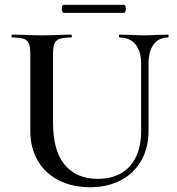

<svg xmlns="http://www.w3.org/2000/svg" viewBox="-20 -770 741 804"><path d="M480 -613Q478 -613 478 -619Q478 -625 480 -625L526 -624Q564 -622 586 -622Q604 -622 640 -624L684 -625Q686 -625 686 -619Q686 -613 684 -613Q645 -613 623.5 -584Q602 -555 602 -503V-223Q602 -151 571.5 -97.5Q541 -44 485.5 -15Q430 14 357 14Q284 14 227 -14.5Q170 -43 138.5 -96.5Q107 -150 107 -222V-544Q107 -574 101 -588Q95 -602 79.5 -607.5Q64 -613 31 -613Q28 -613 28 -619Q28 -625 31 -625L83 -624Q127 -622 154 -622Q184 -622 228 -624L278 -625Q281 -625 281 -619Q281 -613 278 -613Q245 -613 229 -607Q213 -601 207.5 -586.5Q202 -572 202 -542V-257Q202 -138 251.5 -79.5Q301 -21 390 -21Q475 -21 523 -73.5Q571 -126 571 -222V-503Q571 -555 547.5 -584Q524 -613 480 -613ZM239 -733Q239 -740 241 -745Q243 -750 247 -750H498Q502 -750 504.5 -745Q507 -740 507 -733Q507 -726 504.5 -721Q502 -716 498 -716H247Q243 -716 241 -721.5Q239 -727 239 -733Z"/></svg>

Font: Cormorant SC SemiBold
Style: Regular
Weight: 600
Designer: Christian Thalmann (Catharsis Fonts)
Foundry: Catharsis Fonts
Version: Version 4.000